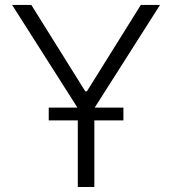

<svg xmlns="http://www.w3.org/2000/svg" viewBox="-20 -747 688 767"><path d="M28.4 -727.3H105.1L320.7 -382.1H327.1L542.6 -727.3H619.3L358.3 -317.1H473V-266H356.9V0H290.8V-266H174.7V-317.1H289.4Z"/></svg>

Font: Inter Light BETA
Style: Regular
Weight: 300
Designer: Rasmus Andersson
Foundry: rsms
Version: Version 3.011;git-f93a4a705